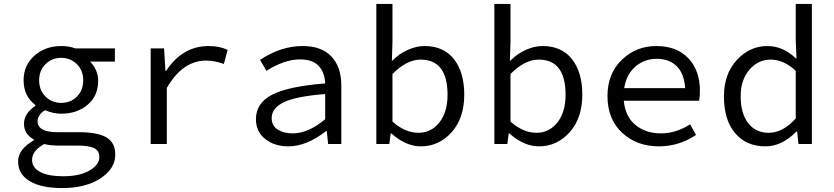

<svg xmlns="http://www.w3.org/2000/svg" viewBox="-20 -732 4240 976"><path d="M296 224Q189 224 130.5 188.5Q72 153 72 89Q72 27 152 -19V-23Q102 -50 102 -103Q102 -155 160 -194V-198Q100 -243 100 -324Q100 -401 155.5 -449.5Q211 -498 291 -498Q332 -498 363 -486H564V-419H438Q479 -376 479 -321Q479 -245 425.5 -199.5Q372 -154 291 -154Q250 -154 209 -172Q171 -148 171 -116Q171 -60 272 -60H381Q476 -60 521 -33.5Q566 -7 566 54Q566 125 491 174.5Q416 224 296 224ZM291 -209Q339 -209 371 -241Q403 -273 403 -324Q403 -374 370.5 -406Q338 -438 291 -438Q244 -438 211.5 -406Q179 -374 179 -324Q179 -273 211.5 -241Q244 -209 291 -209ZM302 164Q384 164 434.5 135Q485 106 485 67Q485 34 458.5 21Q432 8 374 8H279Q233 8 205 0Q143 34 143 81Q143 120 184 142Q225 164 302 164Z M746 0V-486H814L821 -371H824Q907 -498 1041 -498Q1097 -498 1137 -478L1118 -407Q1070 -424 1028 -424Q908 -424 828 -285V0Z M1446 12Q1375 12 1328 -25.5Q1281 -63 1281 -126Q1281 -208 1363 -250.5Q1445 -293 1633 -308Q1631 -363 1600.5 -396.5Q1570 -430 1504 -430Q1427 -430 1334 -372L1302 -428Q1409 -498 1518 -498Q1615 -498 1665 -444.5Q1715 -391 1715 -298V0H1648L1641 -66H1638Q1538 12 1446 12ZM1468 -54Q1547 -54 1633 -126V-254Q1483 -242 1422 -212Q1361 -182 1361 -132Q1361 -93 1391.5 -73.5Q1422 -54 1468 -54Z M2120 12Q2043 12 1969 -54H1966L1959 0H1893V-712H1975V-518L1972 -424H1975Q2008 -458 2052 -478Q2096 -498 2138 -498Q2235 -498 2287.5 -431.5Q2340 -365 2340 -251Q2340 -131 2275.5 -59.5Q2211 12 2120 12ZM2107 -57Q2172 -57 2213.5 -109.5Q2255 -162 2255 -250Q2255 -429 2118 -429Q2048 -429 1975 -356V-114Q2039 -57 2107 -57Z M2720 12Q2643 12 2569 -54H2566L2559 0H2493V-712H2575V-518L2572 -424H2575Q2608 -458 2652 -478Q2696 -498 2738 -498Q2835 -498 2887.5 -431.5Q2940 -365 2940 -251Q2940 -131 2875.5 -59.5Q2811 12 2720 12ZM2707 -57Q2772 -57 2813.5 -109.5Q2855 -162 2855 -250Q2855 -429 2718 -429Q2648 -429 2575 -356V-114Q2639 -57 2707 -57Z M3330 12Q3217 12 3142.5 -57Q3068 -126 3068 -244Q3068 -358 3141 -428Q3214 -498 3316 -498Q3420 -498 3479 -436Q3538 -374 3538 -270Q3538 -246 3534 -220H3151Q3158 -140 3210 -97Q3262 -54 3340 -54Q3416 -54 3488 -100L3518 -46Q3431 12 3330 12ZM3318 -433Q3256 -433 3210 -393.5Q3164 -354 3153 -284H3463Q3458 -358 3420 -395.5Q3382 -433 3318 -433Z M3871 12Q3774 12 3717 -55Q3660 -122 3660 -242Q3660 -356 3725.5 -427Q3791 -498 3881 -498Q3960 -498 4026 -435H4029L4025 -525V-712H4107V0H4039L4032 -64H4029Q3955 12 3871 12ZM3888 -57Q3960 -57 4025 -130V-372Q3964 -429 3897 -429Q3833 -429 3789 -377Q3745 -325 3745 -243Q3745 -156 3783 -106.5Q3821 -57 3888 -57Z"/></svg>

Font: TypoPRO Source Code Pro
Style: Regular
Weight: 400
Monospace: yes
Designer: Paul D. Hunt, Teo Tuominen
Foundry: Adobe Systems Incorporated
Version: Version 2.010;PS 1.0;hotconv 1.0.84;makeotf.lib2.5.63406